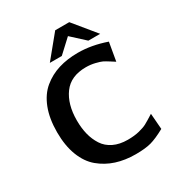

<svg xmlns="http://www.w3.org/2000/svg" viewBox="-213 -1048 1123 1209"><g transform="rotate(-30 348.5 -444.0)"><path d="M238 -748 370 -909H472L604 -748H518L421 -837L325 -748ZM59 -346Q59 -446 87.5 -519Q116 -592 167 -634Q218 -676 281.5 -695.5Q345 -715 422 -715Q521 -715 627 -678L604 -545Q601 -547 573.5 -564.5Q546 -582 532.5 -588.5Q519 -595 487 -603Q455 -611 420 -611Q310 -611 257 -538.5Q204 -466 204 -349Q204 -293 215.5 -247Q227 -201 251.5 -163Q276 -125 319.5 -104Q363 -83 422 -83Q470 -83 506 -92Q542 -101 562.5 -112Q583 -123 629 -152L638 -37Q574 -2 531.5 9.5Q489 21 420 21Q343 21 279.5 0.5Q216 -20 165.5 -62Q115 -104 87 -176.5Q59 -249 59 -346Z"/></g></svg>

Font: Coval
Style: ExtraBold
Weight: 800
Foundry: Context Ltd
Version: Version 001.000